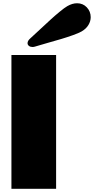

<svg xmlns="http://www.w3.org/2000/svg" viewBox="-20 -1178 586 1198"><path d="M51.3 0ZM168.5 -938Q185.5 -953.6 229.5 -994.4Q273.4 -1035.2 297.6 -1057.4Q321.8 -1079.6 352.3 -1104.7Q382.8 -1129.9 399.9 -1139.6Q431.2 -1157.7 460.9 -1157.7Q497.6 -1157.7 521.7 -1132.1Q545.9 -1106.4 545.9 -1070.8Q545.9 -1045.4 531.7 -1022Q517.6 -998.5 489.3 -981.9Q471.7 -971.7 434.6 -958.5Q397.5 -945.3 364 -935.3Q330.6 -925.3 276.9 -910.2Q223.1 -895 198.2 -887.2Q191.4 -884.8 182.6 -884.8Q169.4 -884.8 160.6 -891.6Q151.9 -898.4 151.9 -908.7Q151.9 -923.3 168.5 -938ZM330.1 0H51.3V-835H330.1Z"/></svg>

Font: Coda ExtraBold
Style: Regular
Weight: 800
Version: Version 2.001; ttfautohint (v0.8) -r 50 -G 200 -x